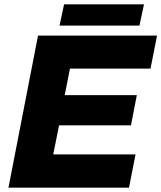

<svg xmlns="http://www.w3.org/2000/svg" viewBox="-20 -864 743 884"><path d="M19 0 155 -700H703L673 -548H302L278 -426H610L583 -287H252L225 -153H604L574 0ZM254 -746 275 -844H643L622 -746Z"/></svg>

Font: REM
Style: Bold Italic
Weight: 700
Italic angle: -11°
Designer: Octavio Pardo
Foundry: Ashler Design
Version: Version 1.005;gftools[0.9.28]